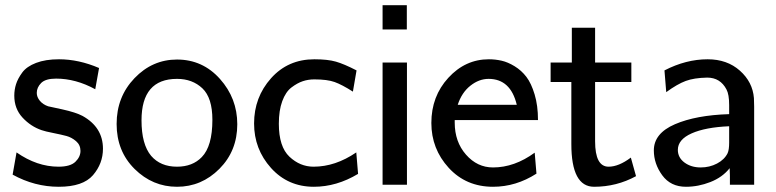

<svg xmlns="http://www.w3.org/2000/svg" viewBox="-20 -714 2999 742"><path d="M28.8 -39.1 43.9 -125Q123 -69.8 206.1 -69.8Q252 -69.8 271.5 -88.9Q291 -107.9 291 -130.9Q291 -153.8 273.9 -168.5Q256.8 -183.1 236.8 -188.5Q216.8 -193.8 185.8 -200Q154.8 -206.1 141.1 -210.9Q99.1 -225.1 67.1 -259.5Q35.2 -293.9 35.2 -344.2Q35.2 -367.2 42 -388.7Q48.8 -410.2 65.9 -433.6Q83 -457 119.4 -470.9Q155.8 -484.9 208 -484.9Q284.2 -484.9 362.8 -451.2L348.1 -369.1Q272.9 -410.2 196.8 -410.2Q155.8 -410.2 138.9 -393.1Q122.1 -376 122.1 -355Q122.1 -338.9 134 -324.5Q146 -310.1 166 -303.2Q167 -303.2 220 -291.5Q272.9 -279.8 298.8 -266.1Q377.9 -222.2 377.9 -139.2Q377.9 -82 339.4 -37.1Q300.8 7.8 207 7.8Q113.8 7.8 28.8 -39.1Z M664.1 -483.9Q763.2 -483.9 830.1 -408.9Q897 -334 897 -233.9Q897 -130.9 827.9 -61.5Q758.8 7.8 664.1 7.8Q569.8 7.8 500.2 -61Q430.7 -129.9 430.7 -234.9Q430.7 -339.8 499.8 -411.9Q568.8 -483.9 664.1 -483.9ZM526.9 -249Q526.9 -156.2 564 -111.8Q600.1 -69.8 664.1 -69.8Q724.1 -69.8 759.8 -106.9Q800.8 -148.9 800.8 -251Q800.8 -335.9 762.2 -372.6Q723.6 -409.2 664.1 -409.2Q526.9 -409.2 526.9 -249Z M961.9 -236.8Q961.9 -337.9 1027.3 -411.4Q1092.8 -484.9 1194.8 -484.9Q1246.6 -484.9 1278.1 -475.8Q1309.6 -466.8 1357.9 -441.9L1343.8 -359.9Q1301.8 -386.7 1273.2 -397Q1244.6 -407.2 1194.8 -407.2Q1170.9 -407.2 1149.9 -400.1Q1128.9 -393.1 1106.4 -376Q1084 -358.9 1070.8 -323Q1057.6 -287.1 1057.6 -235.8Q1057.6 -147 1098.6 -108.4Q1139.6 -69.8 1191.9 -69.8Q1275.9 -69.8 1356.9 -125L1363.8 -42Q1280.8 7.8 1192.9 7.8Q1092.8 7.8 1027.3 -64.9Q961.9 -137.7 961.9 -236.8Z M1458.5 0V-472.2H1552.7V0ZM1458.5 -600.1V-693.8H1552.2V-600.1Z M1647 -238.8Q1647 -341.8 1712.6 -413.3Q1778.3 -484.9 1869.1 -484.9Q1894 -484.9 1918.2 -479.5Q1942.4 -474.1 1968.8 -458Q1995.1 -441.9 2014.2 -417Q2033.2 -392.1 2046.1 -349.1Q2059.1 -306.2 2059.1 -250H1737.3V-240.2Q1737.3 -166 1780.8 -116.5Q1824.2 -66.9 1885.3 -66.9Q1968.3 -66.9 2046.4 -124L2053.2 -43Q1974.1 7.8 1885.3 7.8Q1781.2 7.8 1714.1 -65.4Q1647 -138.7 1647 -238.8ZM1749 -309.1H1977.1Q1953.1 -409.2 1868.2 -409.2Q1831.1 -409.2 1797.6 -382.6Q1764.2 -356 1749 -309.1Z M2107.9 -397V-472.2H2189.9V-606.9H2279.8V-472.2H2419.9V-397H2279.8V-168Q2279.8 -69.8 2332 -69.8Q2371.1 -69.8 2418 -105L2438 -33.2Q2362.8 7.8 2275.9 7.8Q2188 7.8 2188 -157.2V-397Z M2506.8 -132.8Q2506.8 -198.7 2588.4 -233.9Q2669.9 -269 2797.9 -272.9V-308.1Q2797.9 -349.1 2787.6 -368.2Q2763.7 -414.1 2712.9 -414.1Q2662.1 -413.1 2629.9 -401.1Q2597.7 -389.2 2554.7 -357.9L2547.9 -441.9Q2630.9 -484.9 2714.8 -484.9Q2790 -484.9 2839.4 -440.9Q2888.7 -397 2893.6 -335L2894.5 -301.8V0H2800.8V-36.1L2799.8 -64Q2772 -28.8 2725.3 -10.5Q2678.7 7.8 2630.9 7.8Q2571.8 7.8 2539.3 -36.6Q2506.8 -81.1 2506.8 -132.8ZM2599.6 -134.8Q2599.6 -105 2625.2 -85.9Q2650.9 -66.9 2688 -66.9Q2722.2 -66.9 2751 -82Q2779.8 -97.2 2792 -122.1Q2797.9 -135.3 2797.9 -163.1V-226.1Q2706.1 -222.2 2652.8 -198.5Q2599.6 -174.8 2599.6 -134.8Z"/></svg>

Font: CMU Bright
Style: SemiBold
Weight: 600
Version: Version 0.7.0